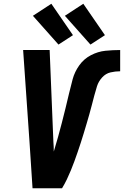

<svg xmlns="http://www.w3.org/2000/svg" viewBox="-20 -1001 659 1021"><path d="M153 0H310Q324 -23 335.5 -47Q347 -71 357 -95.5Q367 -120 376 -144.5Q385 -169 393.5 -194Q402 -219 410 -243.5Q418 -268 425.5 -293Q433 -318 440.5 -343Q448 -368 455 -393Q462 -418 468.5 -443Q475 -468 481.5 -493Q488 -518 496 -543Q504 -568 523 -589Q542 -610 567.5 -616Q593 -622 619 -622V-735Q580 -735 540.5 -731Q501 -727 463.5 -707.5Q426 -688 401.5 -653.5Q377 -619 366.5 -580.5Q356 -542 347 -503.5Q338 -465 328.5 -426Q319 -387 309 -348.5Q299 -310 288.5 -272Q278 -234 266 -195Q266 -208 265.5 -220.5Q265 -233 264 -245L244 -735H103L137 -245ZM461 -764 538 -814 423 -981 325 -917ZM291 -764 368 -814 253 -981 155 -917Z"/></svg>

Font: Iosevka Sparkle XBdObl
Style: Regular
Weight: 800
Italic angle: -9°
Designer: Belleve Invis
Foundry: Belleve Invis
Version: Version 4.5.0; ttfautohint (v1.8.3)